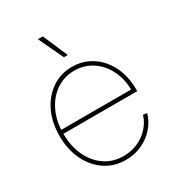

<svg xmlns="http://www.w3.org/2000/svg" viewBox="-178 -844 881 961"><g transform="rotate(-30 262.5 -363.0)"><path d="M268.1 8.8Q200.7 8.8 148.9 -26.4Q97.2 -61.5 68.1 -122.6Q39.1 -183.6 39.1 -260.7Q39.1 -338.9 68.1 -399.4Q97.2 -460 148.4 -495.1Q199.7 -530.3 265.6 -530.3Q314.9 -530.3 355.7 -510.7Q396.5 -491.2 426.3 -456.3Q456.1 -421.4 472.2 -374.8Q488.3 -328.1 488.3 -272.9V-261.2H50.8V-283.7H474.1L465.8 -278.3Q465.8 -344.2 439.7 -396.2Q413.6 -448.2 368.4 -478Q323.2 -507.8 265.6 -507.8Q207 -507.8 160.9 -476.3Q114.7 -444.8 88.1 -389.6Q61.5 -334.5 61.5 -262.7V-261.7Q61.5 -189.9 87.4 -134Q113.3 -78.1 159.9 -45.9Q206.5 -13.7 268.1 -13.7Q313.5 -13.7 351.6 -31Q389.6 -48.3 416.5 -78.1Q443.4 -107.9 454.1 -144.5L476.6 -141.6Q464.8 -99.1 434.8 -64.9Q404.8 -30.8 361.8 -11Q318.8 8.8 268.1 8.8ZM255.4 -591.8 187.5 -734.9H215.8L277.8 -591.8Z"/></g></svg>

Font: Inter 28pt Thin
Style: Regular
Weight: 250
Designer: Rasmus Andersson
Foundry: rsms
Version: Version 4.001;git-66647c0bb